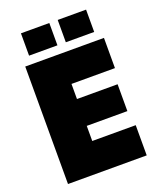

<svg xmlns="http://www.w3.org/2000/svg" viewBox="-160 -979 887 1075"><g transform="rotate(-20 284.0 -441.5)"><path d="M56 0H525V-180H266V-270H508V-430H266V-520H525V-700H56ZM316 -750H485V-883H316ZM97 -750H266V-883H97Z"/></g></svg>

Font: Finlandica Black
Style: Regular
Weight: 900
Designer: Niklas Ekholm, Juho Hiilivirta, Jaakko Suomalainen
Foundry: Helsinki Type Studio
Version: Version 2.000;Glyphs 3.2 (3202)